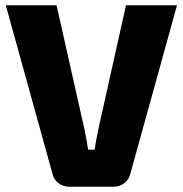

<svg xmlns="http://www.w3.org/2000/svg" viewBox="-20 -710 695 730"><path d="M653 -690 476 -51Q471 -28 453 -14Q435 0 411 0H244Q220 0 202 -14Q184 -28 179 -51L2 -690H195L301 -219Q309 -181 315 -141H340Q342 -161 354 -219L459 -690Z"/></svg>

Font: Ezarion Extra Bold
Style: Regular
Weight: 800
Designer: Natanael Gama
Version: Version 1.001;PS 001.001;hotconv 1.0.70;makeotf.lib2.5.58329